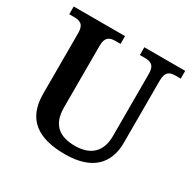

<svg xmlns="http://www.w3.org/2000/svg" viewBox="-159 -877 1054 1050"><g transform="rotate(30 368.0 -352.0)"><path d="M378 10C546 10 626 -72 626 -205V-598C626 -657 654 -665 688 -665H720V-714H462V-665H493C527 -665 556 -657 556 -602V-207C556 -109 501 -57 402 -57C309 -57 246 -96 246 -210V-598C246 -657 275 -665 309 -665H340V-714H16V-665H47C81 -665 110 -657 110 -602V-217C110 -54 210 10 378 10Z"/></g></svg>

Font: Noto Serif Yezidi SemiBold
Style: Regular
Weight: 600
Designer: Dalton Maag Ltd
Foundry: Dalton Maag Ltd
Version: Version 1.001